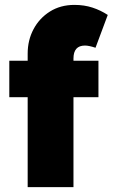

<svg xmlns="http://www.w3.org/2000/svg" viewBox="-20 -764 460 784"><path d="M93 0V-367H18V-516H93V-545Q93 -600 117 -645Q141 -690 184 -717Q227 -744 284 -744Q324 -744 357.5 -733Q391 -722 420 -703L370 -569Q343 -578 327 -578Q280 -578 280 -525V-516H382V-367H280V0Z"/></svg>

Font: Lexend ExtraBold
Style: Regular
Weight: 800
Designer: Bonnie Shaver-Troup, Thomas Jockin
Foundry: Lexend
Version: Version 1.007; ttfautohint (v1.8.3)